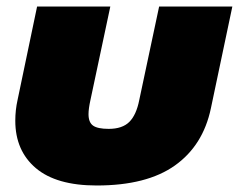

<svg xmlns="http://www.w3.org/2000/svg" viewBox="-20 -555 734 590"><path d="M27 -184Q27 -217 34 -248L94 -535H319L258 -248Q252 -221 252 -204Q252 -179 266 -169Q280 -159 314 -159Q356 -159 377.5 -180.5Q399 -202 408 -248L469 -535H694L628 -222Q604 -108 517.5 -46.5Q431 15 277 15Q153 15 90 -38.5Q27 -92 27 -184Z"/></svg>

Font: Prompt Black
Style: Italic
Weight: 900
Italic angle: -12°
Designer: Katatrad Team
Foundry: CadsonDemak
Version: Version 1.001